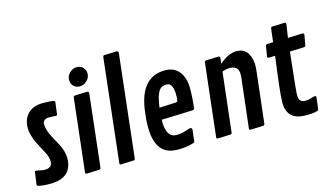

<svg xmlns="http://www.w3.org/2000/svg" viewBox="-93 -1131 2462 1441"><g transform="rotate(-15 1137.5 -410.0)"><path d="M318.8 -476.6 263.7 -479Q240.2 -479 226.8 -468.3Q213.4 -457.5 213.4 -437.3Q213.4 -417 220.7 -392.6Q230.5 -359.9 254.6 -316.4Q278.8 -272.9 288.1 -254.9Q316.4 -198.7 316.4 -147.9Q316.4 -74.2 273.2 -34.4Q230 5.4 142.1 5.4Q98.6 5.4 72.8 0.7Q46.9 -3.9 44.2 -6.6Q41.5 -9.3 41.5 -15.1L54.2 -105.5Q55.2 -117.7 62.7 -117.7Q70.3 -117.7 91.8 -112.3Q113.3 -106.9 129.4 -106.9Q189 -106.9 189 -154.3Q189 -188 174.6 -217.3Q160.2 -246.6 143.3 -277.8Q126.5 -309.1 117.2 -327.9Q107.9 -346.7 97.9 -379.9Q87.9 -413.1 87.9 -442.4Q87.9 -510.7 128.7 -552.7Q169.4 -594.7 247.6 -594.7Q297.9 -594.7 326.2 -589.8Q338.4 -587.9 338.4 -577.1L327.6 -490.2Q327.6 -476.6 318.8 -476.6Z M547.4 -643.6Q517.1 -643.6 499 -662.6Q481 -681.6 481 -711.7Q481 -741.7 505.1 -765.4Q529.3 -789.1 559.6 -789.1Q589.8 -789.1 608.6 -770Q627.4 -751 627.4 -720.9Q627.4 -690.9 602.5 -667.2Q577.6 -643.6 547.4 -643.6ZM601.6 -577.6 538.1 -14.6Q537.1 -7.8 534.7 -4.9Q532.2 -2 525.4 -1.5L427.2 2Q416.5 1 416.5 -7.3L481 -575.2Q482.9 -585.9 493.2 -586.9L588.4 -590.3Q601.6 -589.4 601.6 -577.6Z M894.5 -813 804.7 -15.1Q803.7 -8.3 801.3 -5.4Q798.8 -2.4 792 -2L693.8 2Q683.1 1 683.1 -7.3L773.4 -809.6Q774.4 -816.4 776.9 -819.3Q779.3 -822.3 786.1 -822.8L881.8 -826.2Q894.5 -824.7 894.5 -813Z M972.2 -350.6Q1007.8 -594.7 1193.8 -594.7Q1265.6 -594.7 1303.7 -545.4Q1341.8 -496.1 1341.8 -417.5Q1341.8 -338.9 1332 -264.6Q1330.6 -251.5 1316.9 -251L1075.7 -242.7Q1075.2 -235.4 1075.2 -223.1Q1075.2 -168 1094.5 -135.7Q1113.8 -103.5 1152.8 -103.5Q1191.9 -103.5 1225.3 -115Q1258.8 -126.5 1264.6 -126.5Q1270.5 -126.5 1274.9 -122.6Q1279.3 -118.7 1279.3 -111.8L1269.5 -25.9Q1269 -18.6 1266.8 -16.4Q1264.6 -14.2 1258.3 -11.7Q1199.2 5.4 1144.5 5.4Q1089.8 5.4 1059.6 -7.8Q1029.3 -21 1011 -41.7Q992.7 -62.5 981.2 -91.6Q969.7 -120.6 965.6 -149.2Q961.4 -177.7 961.4 -227.5Q961.4 -277.3 972.2 -350.6ZM1087.4 -365.2 1083 -334 1210.4 -340.3Q1218.8 -340.8 1221.2 -343.3Q1228.5 -350.6 1228.5 -383.5Q1228.5 -416.5 1226.3 -429.9Q1224.1 -443.4 1218.8 -457.5Q1207.5 -488.8 1180.4 -488.8Q1153.3 -488.8 1137.7 -479.5Q1103 -458 1087.4 -365.2Z M1621.1 -577.6 1615.7 -532.7Q1686 -594.7 1750.5 -594.7Q1832.5 -594.7 1854 -504.9Q1859.9 -480.5 1859.9 -458.7Q1859.9 -437 1858.4 -423.8L1811.5 -14.6Q1809.6 -2.4 1799.3 -1.5L1700.7 2Q1689.9 1 1689.9 -7.3L1734.4 -394Q1735.8 -406.7 1735.8 -417Q1735.8 -457 1717 -471.4Q1698.2 -485.8 1669.4 -485.8Q1640.6 -485.8 1609.4 -473.6L1557.1 -14.6Q1555.2 -2.4 1544.9 -1.5L1446.3 2Q1435.5 1 1435.5 -7.3L1500 -575.2Q1502 -585.9 1512.2 -586.9L1607.9 -590.3Q1621.1 -589.8 1621.1 -577.6Z M2033.7 -588.4Q2044.9 -695.8 2048.3 -699.5Q2051.8 -703.1 2058.6 -703.6L2151.9 -707Q2165 -706.1 2165 -694.8Q2155.8 -640.6 2149.4 -590.8L2263.2 -594.7Q2274.9 -594.2 2274.9 -582L2261.2 -504.4Q2259.3 -492.7 2249 -492.2L2137.2 -487.8Q2104 -189 2104 -158.2Q2104 -101.1 2152.8 -101.1Q2177.7 -101.1 2201.2 -108.9Q2224.6 -116.7 2230.5 -116.7Q2240.7 -116.7 2240.7 -104L2230.5 -18.6Q2229.5 -11.2 2226.8 -7.8Q2224.1 -4.4 2202.9 0.5Q2181.6 5.4 2130.4 5.4Q2055.2 5.4 2019 -29.5Q1982.9 -64.5 1982.9 -133.8Q1982.9 -203.1 2021.5 -486.3L1973.6 -484.4Q1961.4 -484.9 1961.4 -496.6L1974.6 -575.2Q1976.1 -586.4 1987.3 -586.9Z"/></g></svg>

Font: Contrail One
Style: Regular
Weight: 400
Designer: Riccardo De Franceschi
Foundry: Sorkin Type Co.
Version: Version 1.003